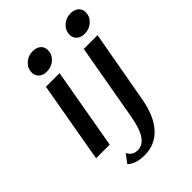

<svg xmlns="http://www.w3.org/2000/svg" viewBox="-249 -798 1094 1094"><g transform="rotate(-45 298.0 -251.5)"><path d="M133 -604Q133 -639 159.5 -663Q186 -687 223 -687Q253 -687 271 -671.5Q289 -656 289 -630Q289 -595 262.5 -571Q236 -547 198 -547Q169 -547 151 -562.5Q133 -578 133 -604ZM133 -490H243L157 0H47ZM438 -604Q438 -639 464.5 -663Q491 -687 528 -687Q558 -687 576 -671.5Q594 -656 594 -630Q594 -596 567.5 -571.5Q541 -547 504 -547Q474 -547 456 -562.5Q438 -578 438 -604ZM149 150 188 98Q206 136 247 136Q288 136 314.5 97Q341 58 356 -26L438 -490H549L470 -49Q450 63 395 123.5Q340 184 256 184Q186 184 149 150Z"/></g></svg>

Font: Fahkwang Medium
Style: Italic
Weight: 500
Italic angle: -10°
Version: Version 1.000; ttfautohint (v1.6)